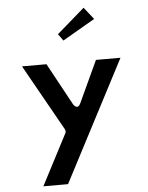

<svg xmlns="http://www.w3.org/2000/svg" viewBox="-66 -857 884 1144"><g transform="rotate(-5 376.5 -284.5)"><path d="M311.7 -660.1 341 -619.9 534.5 -732.1 477.6 -804ZM524 -488 408.7 -239.5C388 -194.8 364 -238.1 364 -238.1L228.1 -488H81.7L303.8 -92.2C307.7 -85.4 308.1 -76 304.2 -68.5L146.2 235H293.8L670.8 -488Z"/></g></svg>

Font: Hussar Ekologiczny
Style: Regular
Weight: 400
Foundry: Cannot Into Space Fonts
Version: Version 0.97